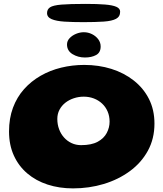

<svg xmlns="http://www.w3.org/2000/svg" viewBox="-20 -938 860 1010"><path d="M364 53Q292 53 230.5 33Q169 13 123.5 -25.8Q78 -64.5 52.8 -120Q27.5 -175.5 27.5 -246.5Q27.5 -315.5 48.2 -371.2Q69 -427 106.5 -469Q144 -511 193.8 -539.5Q243.5 -568 302 -582.2Q360.5 -596.5 423 -596.5Q499.5 -596.5 566.2 -575.5Q633 -554.5 684 -514.2Q735 -474 763.8 -417Q792.5 -360 792.5 -288Q792.5 -208.5 758 -145.2Q723.5 -82 663.2 -37.8Q603 6.5 526 29.8Q449 53 364 53ZM406.5 -174.5Q461 -174.5 493.8 -192.2Q526.5 -210 541.5 -238.5Q556.5 -267 556.5 -298Q556.5 -327.5 546 -351.8Q535.5 -376 517 -393.2Q498.5 -410.5 473.8 -420Q449 -429.5 420.5 -429.5Q393.5 -429.5 368.5 -421.2Q343.5 -413 324 -397.8Q304.5 -382.5 293 -360.8Q281.5 -339 281.5 -312.5Q281.5 -283.5 290.8 -258.5Q300 -233.5 316.8 -214.8Q333.5 -196 356.5 -185.2Q379.5 -174.5 406.5 -174.5ZM427 -635.5Q390.5 -635.5 361.5 -653.2Q332.5 -671 332.5 -704Q332.5 -722.5 346 -737Q359.5 -751.5 380 -760Q400.5 -768.5 421 -768.5Q443.5 -768.5 463.8 -758.5Q484 -748.5 496.8 -731.5Q509.5 -714.5 509.5 -693.5Q509.5 -661.5 485.5 -648.5Q461.5 -635.5 427 -635.5ZM419 -821.5Q362 -821.5 319 -824.2Q276 -827 251.8 -837.2Q227.5 -847.5 227.5 -869Q227.5 -889 243.2 -899.5Q259 -910 303 -913.8Q347 -917.5 431.5 -917.5Q492 -917.5 532 -914.2Q572 -911 592 -902.2Q612 -893.5 612 -876.5Q612 -850.5 590.5 -839Q569 -827.5 526.2 -824.5Q483.5 -821.5 419 -821.5Z"/></svg>

Font: Gluten
Style: Bold
Weight: 700
Designer: Tyler Finck
Foundry: Etcetera Type Company
Version: Version 1.204